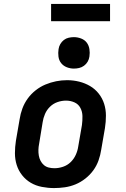

<svg xmlns="http://www.w3.org/2000/svg" viewBox="-20 -949 640 977"><path d="M255 8Q224 8 193 2Q162 -4 136.5 -19Q111 -34 92.5 -57.5Q74 -81 65 -109.5Q56 -138 56 -169.5Q56 -201 61 -233L80 -343Q84 -370 94 -397Q104 -424 121 -447.5Q138 -471 161.5 -489.5Q185 -508 211.5 -519Q238 -530 265.5 -535.5Q293 -541 321 -541Q353 -541 383 -533.5Q413 -526 438.5 -511Q464 -496 482.5 -472.5Q501 -449 510 -420.5Q519 -392 519 -360.5Q519 -329 514 -297L495 -187Q491 -160 481.5 -133Q472 -106 455 -82.5Q438 -59 414.5 -40.5Q391 -22 364.5 -11Q338 0 310 4Q282 8 255 8ZM257 -93Q279 -93 301 -100.5Q323 -108 339.5 -124Q356 -140 365.5 -161Q375 -182 378 -203L397 -313Q400 -336 399.5 -358.5Q399 -381 389 -400Q379 -419 359 -428Q339 -437 316 -437Q294 -437 272.5 -429.5Q251 -422 234.5 -406Q218 -390 209 -369Q200 -348 197 -327L179 -217Q176 -202 175.5 -187Q175 -172 177.5 -157.5Q180 -143 186.5 -130.5Q193 -118 203.5 -109Q214 -100 228 -96.5Q242 -93 257 -93ZM356 -600Q337 -600 319.5 -607Q302 -614 291 -628Q280 -642 277.5 -661Q275 -680 278 -699Q280 -713 287 -725Q294 -737 305 -745.5Q316 -754 329.5 -757Q343 -760 356 -760Q375 -760 393 -753Q411 -746 421.5 -732Q432 -718 435 -699Q438 -680 435 -661Q433 -647 426 -635Q419 -623 407.5 -614.5Q396 -606 382.5 -603Q369 -600 356 -600ZM240 -841V-929H540V-841Z"/></svg>

Font: Iosevka Curly Slab Extended
Style: Bold Italic
Weight: 700
Width: 7
Italic angle: -9°
Monospace: yes
Designer: Belleve Invis
Foundry: Belleve Invis
Version: Version 11.0.0; ttfautohint (v1.8.3)